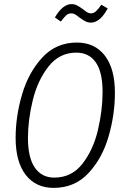

<svg xmlns="http://www.w3.org/2000/svg" viewBox="-20 -903 612 934"><path d="M539 -452Q539 -345 508 -238.5Q477 -132 410 -60.5Q343 11 241 11Q154 11 105 -52.5Q56 -116 56 -233Q56 -337 87.5 -444Q119 -551 186 -623.5Q253 -696 354 -696Q441 -696 490 -632.5Q539 -569 539 -452ZM116 -231Q116 -136 149.5 -87.5Q183 -39 244 -39Q329 -39 381.5 -107Q434 -175 456.5 -271Q479 -367 479 -456Q479 -552 446 -599.5Q413 -647 351 -647Q269 -647 216 -579.5Q163 -512 139.5 -416Q116 -320 116 -231ZM366 -818Q354 -828 345.5 -833Q337 -838 327 -838Q313 -838 302.5 -829Q292 -820 276 -798L247 -818Q285 -883 328 -883Q343 -883 355 -876.5Q367 -870 384 -858Q396 -848 404.5 -843Q413 -838 423 -838Q435 -838 446.5 -848Q458 -858 473 -880L504 -862Q467 -793 422 -793Q407 -793 395 -799.5Q383 -806 366 -818Z"/></svg>

Font: Fira Sans Extra Condensed Light
Style: Italic
Weight: 300
Width: 3
Italic angle: -8°
Designer: Carrois Corporate & Edenspiekermann AG
Foundry: Carrois Corporate GbR & Edenspiekermann AG
Version: Version 4.203